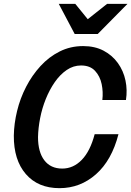

<svg xmlns="http://www.w3.org/2000/svg" viewBox="-20 -970 684 1000"><path d="M290 10Q178 10 114.5 -63.5Q51 -137 52 -264Q53 -326 69 -392Q85 -458 116 -518Q147 -578 191 -626Q235 -674 291 -702Q347 -730 413 -730Q474 -730 519.5 -706Q565 -682 594 -641.5Q623 -601 633.5 -551Q644 -501 636 -449H513Q518 -491 509.5 -532Q501 -573 475 -601Q449 -629 402 -629Q362 -629 327.5 -605.5Q293 -582 265.5 -542.5Q238 -503 218.5 -454.5Q199 -406 189 -354.5Q179 -303 178 -256Q178 -178 211 -135Q244 -92 304 -92Q362 -92 406 -137.5Q450 -183 473 -271H597Q562 -135 480 -62.5Q398 10 290 10ZM369 -793 286 -950H372L437 -870L538 -950H644L489 -793Z"/></svg>

Font: Instrument Sans SemiCondensed SemiBold Italic
Style: Regular
Weight: 600
Width: 4
Italic angle: -13°
Designer: Rodrigo Fuenzalida
Foundry: fragTYPE
Version: Version 1.000; ttfautohint (v1.8.4.7-5d5b);gftools[0.9.28]